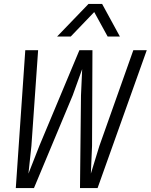

<svg xmlns="http://www.w3.org/2000/svg" viewBox="-20 -952 763 972"><path d="M60 0 108 -698H173L139 -213L124 -73L179 -213L382 -698H448L446 -213L440 -73L483 -213L655 -698H723L474 0H385L390 -469L396 -602L348 -469L152 0ZM269 -767 428 -932H497L587 -767H525L457 -891L338 -767Z"/></svg>

Font: Azeret Mono Thin ExtraLight
Style: Italic
Weight: 250
Italic angle: -12°
Version: Version 1.002